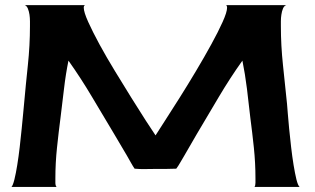

<svg xmlns="http://www.w3.org/2000/svg" viewBox="-20 -740 1246 760"><path d="M991.2 -34.2Q991.2 -94.7 984.9 -155.3Q978.5 -215.8 970.7 -275.4Q964.8 -330.1 957.5 -388.7Q950.2 -447.3 939.5 -500Q889.6 -429.7 846.2 -356.4Q802.7 -283.2 758.8 -209L709 -123Q701.2 -110.4 693.8 -97.2Q686.5 -84 677.7 -72.3Q657.2 -71.3 636.7 -71.3Q616.2 -71.3 595.7 -71.3Q575.2 -71.3 554.2 -70.8Q533.2 -70.3 512.7 -72.3Q504.9 -84 497.6 -97.2Q490.2 -110.4 482.4 -124L431.6 -210Q387.7 -283.2 344.2 -356.4Q300.8 -429.7 251 -500Q240.2 -447.3 233.4 -388.7Q226.6 -330.1 219.7 -275.4Q211.9 -215.8 205.6 -155.3Q199.2 -94.7 199.2 -34.2Q199.2 -28.3 199.2 -16.6Q199.2 -4.9 204.1 0H25.4Q31.2 -5.9 37.1 -29.8Q43 -53.7 48.3 -86.9Q53.7 -120.1 58.1 -158.2Q62.5 -196.3 65.9 -231Q69.3 -265.6 71.8 -292Q74.2 -318.4 75.2 -328.1Q82 -404.3 90.3 -482.4Q98.6 -560.5 98.6 -636.7Q98.6 -642.6 98.6 -655.8Q98.6 -668.9 96.7 -682.1Q94.7 -695.3 90.3 -706.1Q85.9 -716.8 78.1 -719.7H316.4Q311.5 -716.8 311.5 -710Q311.5 -692.4 329.1 -653.3Q346.7 -614.3 374 -564Q401.4 -513.7 435.1 -458.5Q468.8 -403.3 500 -353Q531.2 -302.7 557.1 -262.7Q583 -222.7 595.7 -204.1Q607.4 -222.7 633.3 -262.7Q659.2 -302.7 690.9 -353Q722.7 -403.3 755.9 -459Q789.1 -514.6 816.4 -564.5Q843.8 -614.3 861.3 -653.3Q878.9 -692.4 878.9 -710Q878.9 -716.8 875 -719.7H1113.3Q1104.5 -716.8 1100.1 -706.1Q1095.7 -695.3 1093.8 -682.1Q1091.8 -668.9 1091.8 -655.8Q1091.8 -642.6 1091.8 -636.7Q1091.8 -560.5 1100.1 -482.4Q1108.4 -404.3 1116.2 -328.1Q1117.2 -318.4 1119.1 -292Q1121.1 -265.6 1124.5 -231Q1127.9 -196.3 1132.3 -158.2Q1136.7 -120.1 1142.1 -86.9Q1147.5 -53.7 1153.3 -29.8Q1159.2 -5.9 1166 0H987.3Q991.2 -4.9 991.2 -16.6Q991.2 -28.3 991.2 -34.2Z"/></svg>

Font: Cherry Cream Soda
Style: Regular
Weight: 400
Designer: Font Diner, Inc
Foundry: Font Diner, Inc
Version: Version 1.000